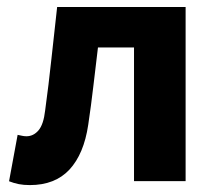

<svg xmlns="http://www.w3.org/2000/svg" viewBox="-20 -516 613 547"><path d="M65 11.3Q47.5 11.3 33.5 8.6Q19.5 5.8 5.8 0.4L30.2 -131.8Q36.1 -130.8 42.2 -129.3Q48.4 -127.8 55.2 -127.8Q75.3 -127.8 89.7 -144.6Q104.1 -161.5 108.6 -201.2Q118.6 -274.3 126.5 -348.3Q134.5 -422.2 142.8 -496.1H508.8V0H361.8V-380.8H259.1Q252.6 -326.9 246 -270.9Q239.5 -214.9 231.3 -160.1Q219 -77.4 178 -33Q136.9 11.3 65 11.3Z"/></svg>

Font: Source Sans 3 Variable
Style: Regular
Weight: 200
Designer: Paul D. Hunt
Foundry: Adobe Systems Incorporated
Version: Version 3.026